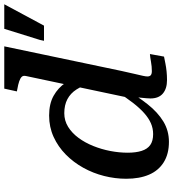

<svg xmlns="http://www.w3.org/2000/svg" viewBox="24 -822 811 899"><g transform="rotate(-90 429.5 -372.5)"><path d="M759 -572 859 -758H744L692 -591L688 -572ZM215 13Q158 13 119 -11.5Q80 -36 61 -80.5Q42 -125 42 -187Q42 -239 55 -290.5Q68 -342 93.5 -388Q119 -434 155.5 -470Q192 -506 238 -527Q284 -548 338 -548Q393 -548 430.5 -527Q468 -506 492 -470.5Q516 -435 528 -390L488 -355Q478 -392 460 -420Q442 -448 414.5 -462.5Q387 -477 349 -477Q314 -477 285 -459Q256 -441 233.5 -410.5Q211 -380 195.5 -341.5Q180 -303 172 -261.5Q164 -220 164 -180Q164 -142 172.5 -115Q181 -88 200 -74.5Q219 -61 251 -61Q278 -61 302 -71.5Q326 -82 349.5 -103Q373 -124 397.5 -155.5Q422 -187 449 -230L466 -199Q429 -135 391 -87Q353 -39 310 -13Q267 13 215 13ZM504 4Q464 4 441 -15.5Q418 -35 418 -74Q418 -80 419 -92Q420 -104 421.5 -119Q423 -134 425 -152L416 -150L523 -656Q526 -669 519.5 -676Q513 -683 498.5 -688Q484 -693 461 -697L451 -699L464 -758H662L547 -210Q539 -173 533 -148Q527 -123 524 -109Q521 -95 521 -88Q521 -77 527 -72Q533 -67 546 -67Q568 -67 589.5 -71Q611 -75 626 -76L614 -10Q599 -7 581.5 -3.5Q564 0 544.5 2Q525 4 504 4Z"/></g></svg>

Font: Roboto Serif 20pt Medium
Style: Italic
Weight: 500
Italic angle: -10°
Version: Version 1.008